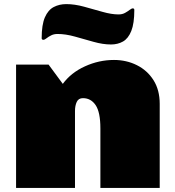

<svg xmlns="http://www.w3.org/2000/svg" viewBox="-20 -925 861 945"><path d="M474.1 -293Q474.1 -372.6 450.9 -407.2Q427.7 -441.9 388.2 -441.9Q366.2 -441.9 357.7 -423.3Q349.1 -404.8 349.1 -378.9V0H59.1V-606.9H219.2L289.1 -512.2Q329.6 -567.4 398.4 -598.6Q467.3 -629.9 541 -629.9Q602.5 -629.9 653.8 -604.2Q705.1 -578.6 735.6 -530.3Q766.1 -481.9 766.1 -414.1V0H474.1ZM263.2 -757.8Q245.1 -757.8 231.4 -750.7Q217.8 -743.7 208.5 -736.3Q199.2 -729 194.3 -729Q185.1 -729 185.1 -736.8Q185.1 -803.2 200.9 -839.6Q216.8 -876 244.4 -890.4Q272 -904.8 306.2 -904.8Q347.2 -904.8 393.6 -892.1Q439.9 -879.4 484.4 -866.7Q528.8 -854 563.5 -854Q582 -854 595.5 -861.6Q608.9 -869.1 618.4 -876.5Q627.9 -883.8 633.3 -883.8Q641.1 -883.8 641.1 -876Q641.1 -809.6 626.2 -772.5Q611.3 -735.4 585.4 -720.7Q559.6 -706.1 526.4 -706.1Q486.8 -706.1 440.9 -719Q395 -731.9 348.9 -744.9Q302.7 -757.8 263.2 -757.8Z"/></svg>

Font: Rammetto One
Style: Regular
Weight: 400
Designer: Vernon Adams
Foundry: Vernon Adams
Version: Version 1.100; ttfautohint (v1.8.4.7-5d5b)